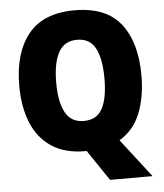

<svg xmlns="http://www.w3.org/2000/svg" viewBox="-59 -777 851 999"><g transform="rotate(-5 366.0 -277.5)"><path d="M685 -358Q685 -243 650.5 -158.5Q616 -74 542 -31L697 170H475L367 10H360Q254 10 184.5 -36Q115 -82 81 -165Q47 -248 47 -359Q47 -530 125.5 -627.5Q204 -725 367 -725Q532 -725 608.5 -627.5Q685 -530 685 -358ZM240 -358Q240 -257 270 -202Q300 -147 366 -147Q434 -147 463 -201Q492 -255 492 -358Q492 -461 463 -516Q434 -571 367 -571Q300 -571 270 -515.5Q240 -460 240 -358Z"/></g></svg>

Font: Noto Sans Malayalam SemiCondensed Black
Style: Regular
Weight: 900
Width: 4
Designer: Jelle Bosma - Monotype Design Team
Foundry: Monotype Imaging Inc.
Version: Version 2.104; ttfautohint (v1.8.4.7-5d5b)